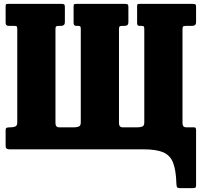

<svg xmlns="http://www.w3.org/2000/svg" viewBox="-20 -770 1040 990"><path d="M266 -618.5V-135.5Q266 -113.5 285 -113.5H362.5Q375.5 -113.5 386 -117.5Q396.5 -121.5 396.5 -138.5V-619.5Q396.5 -629 394.5 -632.8Q392.5 -636.5 383 -636.5H374.5Q359.5 -636.5 359.5 -651.5V-737Q359.5 -747 362.8 -748.5Q366 -750 374.5 -750H624Q635 -750 638.5 -747.2Q642 -744.5 642 -733V-657.5Q642 -644.5 636.5 -640.5Q631 -636.5 621.5 -636.5H612.5Q600.5 -636.5 597 -633.8Q593.5 -631 593.5 -618.5V-135.5Q593.5 -113.5 612.5 -113.5H690Q703 -113.5 713.5 -117.5Q724 -121.5 724 -138.5V-619.5Q724 -629 722 -632.8Q720 -636.5 709 -636.5H702Q692.5 -636.5 689.8 -640Q687 -643.5 687 -651.5V-737Q687 -747 690.2 -748.5Q693.5 -750 702 -750H973Q984.5 -750 987.8 -747.2Q991 -744.5 991 -733V-657.5Q991 -644.5 985.2 -640.5Q979.5 -636.5 970 -636.5H940Q928 -636.5 924.5 -633.8Q921 -631 921 -618.5V-135.5Q921 -113.5 940 -113.5H980Q987.5 -113.5 989.2 -109Q991 -104.5 991 -97.5V184.5Q991 195.5 987.2 197.8Q983.5 200 972 200H909Q895 200 892.5 194.2Q890 188.5 889.5 176.5Q887.5 107.5 872.5 69Q857.5 30.5 821.2 15.2Q785 0 720 0H29Q9 0 9 -16V-99.5Q9 -107.5 13.2 -110.5Q17.5 -113.5 32 -113.5H35Q48 -113.5 58.5 -117.5Q69 -121.5 69 -138.5V-619.5Q69 -629 67 -632.8Q65 -636.5 54 -636.5H26Q9 -636.5 9 -651.5V-737Q9 -747 12 -748.5Q15 -750 24 -750H296.5Q307.5 -750 311 -747.2Q314.5 -744.5 314.5 -733V-657.5Q314.5 -644.5 308.5 -640.5Q302.5 -636.5 293.5 -636.5H283.5Q273 -636.5 269.5 -633.8Q266 -631 266 -618.5Z"/></svg>

Font: Besley* Condensed Heavy
Style: Regular
Weight: 800
Width: 3
Designer: Owen Earl
Foundry: indestructible type*
Version: Version 3.000; ttfautohint (v1.8.3)